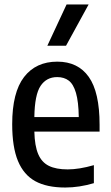

<svg xmlns="http://www.w3.org/2000/svg" viewBox="-20 -828 494 858"><path d="M425 -240H133.5Q135 -176 150.8 -139.2Q166.5 -102.5 198.5 -86.8Q230.5 -71 282.5 -71Q333.5 -71 399.5 -90V-9.5Q334 10 271.5 10Q189.5 10 137.8 -18.2Q86 -46.5 60.2 -108.8Q34.5 -171 34.5 -273Q34.5 -415 87.5 -483.8Q140.5 -552.5 236 -552.5Q328.5 -552.5 376.8 -484.2Q425 -416 425 -271ZM133.5 -305H332Q331 -373.5 319.5 -412.8Q308 -452 287.2 -467.8Q266.5 -483.5 235.5 -483.5Q187.5 -483.5 161.2 -444Q135 -404.5 133.5 -305ZM191.5 -623.5 277.5 -808H376L275 -623.5Z"/></svg>

Font: Encode Sans Condensed Medium
Style: Regular
Weight: 500
Width: 3
Designer: Multiple Designers
Foundry: Impallari Type
Version: Version 2.000